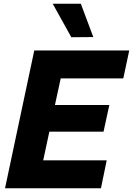

<svg xmlns="http://www.w3.org/2000/svg" viewBox="-20 -1011 714 1031"><path d="M363 -811 263 -991H414L481 -812ZM7 0 164 -740H674L642 -590H306L275 -447H567L536 -304H245L212 -150H553L522 0Z"/></svg>

Font: Be Vietnam Pro ExtraBold
Style: Italic
Weight: 800
Italic angle: -12°
Designer: Lam Bao, Tony Le, Vietanh Nguyen
Foundry: Yellow Type Foundry
Version: Version 1.002; ttfautohint (v1.8.3)